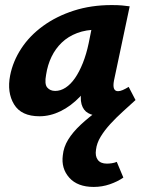

<svg xmlns="http://www.w3.org/2000/svg" viewBox="-20 -449 575 758"><path d="M136 10Q64 10 35.5 -37Q7 -84 20 -151Q31 -207 64 -257.5Q97 -308 150 -346.5Q203 -385 271.5 -407Q340 -429 421 -429Q446 -429 462 -427.5Q478 -426 492 -424L430 -131Q422 -89 446 -89Q454 -89 464.5 -93.5Q475 -98 488 -106L515 -54Q478 -22 443.5 -7Q409 8 372 8Q347 8 328 -2.5Q309 -13 302 -37.5Q295 -62 304 -103L334 -246L403 -277Q388 -211 360 -158Q332 -105 296 -67.5Q260 -30 219 -10Q178 10 136 10ZM198 -90Q219 -90 239 -103Q259 -116 276 -140.5Q293 -165 307 -200Q321 -235 330 -278L350 -377L406 -327Q396 -331 386 -331.5Q376 -332 366 -332Q320 -332 284.5 -318.5Q249 -305 224 -281Q199 -257 183.5 -225Q168 -193 162 -154Q155 -117 166.5 -103.5Q178 -90 198 -90ZM350 289Q286 289 253.5 252.5Q221 216 228 164Q231 132 249 102.5Q267 73 298.5 43.5Q330 14 375 -18.5Q420 -51 477 -89L515 -54Q491 -32 465 -8.5Q439 15 416 40Q393 65 377.5 90.5Q362 116 359 142Q355 167 366 182Q377 197 402 197Q410 197 421 195.5Q432 194 441 190L467 252Q444 268 413.5 278.5Q383 289 350 289Z"/></svg>

Font: Ysabeau Office ExtraBold
Style: Italic
Weight: 800
Italic angle: -12°
Designer: Christian Thalmann (Catharsis Fonts)
Version: Version 2.001;gftools[0.9.30]; featfreeze: tnum,lnum,ss02